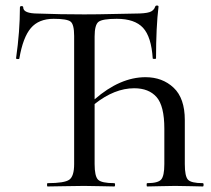

<svg xmlns="http://www.w3.org/2000/svg" viewBox="-20 -674 764 694"><path d="M713 -12Q716 -12 716 -6Q716 0 713 0Q704 0 670.5 -1Q637 -2 613 -2Q592 -2 557.5 -1Q523 0 512 0Q510 0 510 -6Q510 -12 512 -12Q551 -12 562.5 -25Q574 -38 574 -81V-209Q574 -291 546 -323Q518 -355 465 -355Q394 -355 322 -298V-81Q322 -37 334.5 -24.5Q347 -12 393 -12Q396 -12 396 -6Q396 0 393 0Q380 0 344 -1Q308 -2 284 -2Q257 -2 213 -1Q169 0 152 0Q150 0 150 -6Q150 -12 152 -12Q213 -12 230.5 -24.5Q248 -37 248 -81V-544Q248 -586 235 -596Q222 -606 174 -606Q120 -606 91.5 -572.5Q63 -539 50 -463Q50 -460 44 -460.5Q38 -461 38 -463Q52 -561 52 -647Q52 -652 58 -652Q64 -652 64 -647Q64 -625 118 -625Q197 -622 284 -622Q334 -622 392.5 -623.5Q451 -625 469 -625Q504 -625 520 -630Q536 -635 541 -650Q542 -654 547.5 -654Q553 -654 553 -650Q544 -576 544 -463Q544 -461 538 -461Q532 -461 532 -463Q527 -541 497 -573.5Q467 -606 402 -606Q350 -606 336 -595Q322 -584 322 -542V-315Q414 -395 506 -395Q567 -395 607.5 -357Q648 -319 648 -240V-81Q648 -37 659.5 -24.5Q671 -12 713 -12Z"/></svg>

Font: Cormorant Garamond Book
Style: Regular
Weight: 500
Designer: Christian Thalmann (Catharsis Fonts)
Version: Version 1.000;PS 002.000;hotconv 1.0.88;makeotf.lib2.5.64775